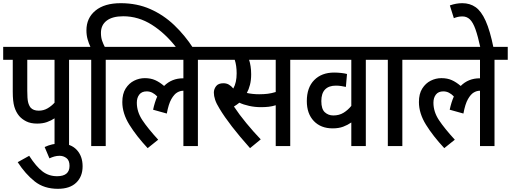

<svg xmlns="http://www.w3.org/2000/svg" viewBox="-20 -916 3204 1204"><path d="M413 -541V0H322V-174Q301 -160 274.5 -150.5Q248 -141 213 -141Q172 -141 144.5 -155Q117 -169 100 -189Q80 -213 70 -246.5Q60 -280 60 -341V-541H0V-622H496V-541ZM322 -541H151V-347Q151 -297 156 -276Q161 -255 172 -241Q189 -222 223 -222Q253 -222 278 -236.5Q303 -251 322 -272Z M260 6Q307 -16 356 -16Q424 -16 461 23.5Q498 63 498 127Q498 191 458 229.5Q418 268 343 268Q256 268 197.5 221.5Q139 175 91 101L163 61Q207 129 246.5 159Q286 189 338 189Q416 189 416 124Q416 90 397 75.5Q378 61 354 61Q336 61 320.5 65.5Q305 70 290 77Z M552 -541H483V-622H547Q537 -643 529.5 -669Q522 -695 522 -726Q522 -803 578.5 -849.5Q635 -896 737 -896Q839 -896 922.5 -859Q1006 -822 1072.5 -758.5Q1139 -695 1191 -615H1088Q1017 -707 932.5 -760.5Q848 -814 753 -814Q685 -814 649 -786.5Q613 -759 613 -710Q613 -681 620.5 -660Q628 -639 637 -622H726V-541H643V0H552Z M713 -541V-622H1304V-541H1221V0H1130V-347H1129Q1110 -347 1091 -336Q1072 -325 1054.5 -294.5Q1037 -264 1026 -204L940 -228Q950 -275 966 -311Q952 -326 935.5 -334.5Q919 -343 900 -343Q869 -343 853.5 -323Q838 -303 838 -272Q838 -215 872.5 -163Q907 -111 972 -40L906 13Q836 -62 791.5 -133.5Q747 -205 747 -276Q747 -328 768 -361Q789 -394 821 -410Q853 -426 888 -426Q925 -426 953 -413.5Q981 -401 1009 -377Q1057 -425 1128 -425Q1129 -425 1130 -425V-541Z M1800 -541V0H1709V-256Q1687 -249 1664.5 -246.5Q1642 -244 1616 -244Q1578 -244 1542 -252Q1506 -260 1481 -272Q1465 -259 1447 -248Q1480 -198 1525 -143.5Q1570 -89 1615 -42L1548 13Q1482 -61 1434.5 -122.5Q1387 -184 1357 -234Q1337 -266 1329 -290.5Q1321 -315 1321 -335Q1321 -357 1335 -375.5Q1349 -394 1381 -394Q1400 -394 1415 -385.5Q1430 -377 1443 -361Q1464 -398 1464 -456Q1464 -504 1452 -541H1291V-622H1882V-541ZM1605 -325Q1635 -325 1659 -328Q1683 -331 1709 -339V-541H1542Q1548 -523 1551.5 -499.5Q1555 -476 1555 -450Q1555 -413 1547.5 -384Q1540 -355 1528 -333Q1546 -329 1565.5 -327Q1585 -325 1605 -325Z M2356 -541H2274V0H2183V-148Q2160 -132 2132 -121.5Q2104 -111 2066 -111Q1992 -111 1948 -157Q1904 -203 1904 -282Q1904 -367 1950.5 -414Q1997 -461 2075 -461Q2097 -461 2119.5 -458.5Q2142 -456 2156 -452L2149 -371Q2135 -374 2119.5 -376.5Q2104 -379 2086 -379Q2042 -379 2018.5 -355Q1995 -331 1995 -282Q1995 -232 2017 -212Q2039 -192 2070 -192Q2107 -192 2134.5 -209Q2162 -226 2183 -252V-541H1869V-622H2356Z M2503 -541V0H2412V-541H2343V-622H2586V-541Z M2573 -541V-622H3164V-541H3081V0H2990V-347H2989Q2970 -347 2951 -336Q2932 -325 2914.5 -294.5Q2897 -264 2886 -204L2800 -228Q2810 -275 2826 -311Q2812 -326 2795.5 -334.5Q2779 -343 2760 -343Q2729 -343 2713.5 -323Q2698 -303 2698 -272Q2698 -215 2732.5 -163Q2767 -111 2832 -40L2766 13Q2696 -62 2651.5 -133.5Q2607 -205 2607 -276Q2607 -328 2628 -361Q2649 -394 2681 -410Q2713 -426 2748 -426Q2785 -426 2813 -413.5Q2841 -401 2869 -377Q2917 -425 2988 -425Q2989 -425 2990 -425V-541Z M2993 -615Q2977 -689 2961.5 -732.5Q2946 -776 2926.5 -794.5Q2907 -813 2880 -813Q2864 -813 2851 -810Q2838 -807 2826 -802L2801 -882Q2840 -896 2879 -896Q2927 -896 2962.5 -871Q2998 -846 3025.5 -785Q3053 -724 3075 -615Z"/></svg>

Font: Noto Sans Condensed Medium
Style: Italic
Weight: 500
Width: 3
Italic angle: -12°
Designer: Monotype Design Team
Foundry: Monotype Imaging Inc.
Version: Version 2.013; ttfautohint (v1.8.4.7-5d5b)